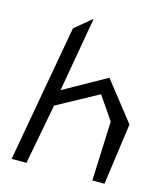

<svg xmlns="http://www.w3.org/2000/svg" viewBox="-98 -693 634 763"><g transform="rotate(15 219.5 -311.0)"><path d="M83 0 130 -248 299 -340 364 -245 354 0H404L439 -253L314 -412L139 -314L193 -622L123 -564L22 0Z"/></g></svg>

Font: Stormblade
Style: Obl
Weight: 400
Designer: Mew Too
Foundry: Cannot Into Space Fonts
Version: Version 0.77